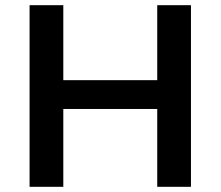

<svg xmlns="http://www.w3.org/2000/svg" viewBox="-20 -720 850 740"><path d="M716 -700V0H586V-300H224V0H94V-700H224V-411H586V-700Z"/></svg>

Font: CMG Sans SemiBold
Style: Regular
Weight: 600
Designer: Julieta Ulanovsky
Foundry: Julieta Ulanovsky
Version: Version 7.200